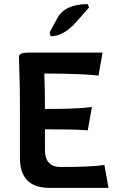

<svg xmlns="http://www.w3.org/2000/svg" viewBox="-20 -906 556 926"><path d="M196.8 -182.6Q196.8 -100.6 272.9 -100.6Q419.9 -100.6 483.4 -110.4L503.4 0H217.8Q76.2 0 76.2 -144.5V-375.5Q76.2 -486.8 73.7 -549.1Q71.3 -611.3 71.3 -631.8Q71.3 -641.6 82 -647Q92.8 -652.3 124.5 -652.3H474.6L455.1 -541.5Q370.6 -551.3 193.8 -551.3Q196.8 -470.7 196.8 -380.4Q360.4 -380.4 423.3 -390.1L403.3 -277.3Q360.4 -282.2 196.8 -282.2ZM224.6 -731 219.2 -749.5 256.3 -817.9Q293 -886.2 403.8 -886.2L409.2 -869.6L348.1 -800.3Q286.6 -731 224.6 -731Z"/></svg>

Font: Bainsley
Style: Bold
Weight: 700
Designer: Paul James MIller
Foundry: High-Logic / Made with FontCreator
Version: Version 1.411;March 28, 2021;FontCreator 13.0.0.2683 64-bit